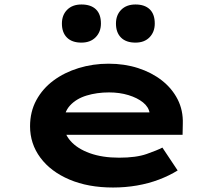

<svg xmlns="http://www.w3.org/2000/svg" viewBox="-20 -826 971 856"><path d="M484 10Q373 10 289.5 -25.5Q206 -61 160 -123Q114 -185 114 -263Q114 -328 142 -379.5Q170 -431 218.5 -467Q267 -503 330.5 -522.5Q394 -542 464 -542Q535 -542 595.5 -522.5Q656 -503 701.5 -467.5Q747 -432 772 -383Q797 -334 795 -274L794 -225H231L208 -325H664L647 -302V-322Q643 -349 617.5 -369.5Q592 -390 552.5 -402Q513 -414 466 -414Q412 -414 366 -400Q320 -386 292 -355.5Q264 -325 264 -275Q264 -232 294.5 -197.5Q325 -163 380.5 -143Q436 -123 511 -123Q587 -123 634 -139.5Q681 -156 704 -168L772 -66Q735 -43 689 -25.5Q643 -8 591 1Q539 10 484 10ZM584 -636Q542 -636 519.5 -658.5Q497 -681 497 -721Q497 -759 520.5 -782.5Q544 -806 584 -806Q625 -806 647.5 -784.5Q670 -763 670 -721Q670 -684 647 -660Q624 -636 584 -636ZM343 -636Q301 -636 278.5 -658.5Q256 -681 256 -721Q256 -759 279.5 -782.5Q303 -806 343 -806Q385 -806 407.5 -784.5Q430 -763 430 -721Q430 -684 406.5 -660Q383 -636 343 -636Z"/></svg>

Font: Lexend Zetta
Style: Bold
Weight: 700
Designer: Bonnie Shaver-Troup, Thomas Jockin
Foundry: Lexend
Version: Version 1.007